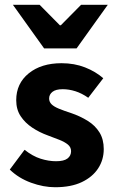

<svg xmlns="http://www.w3.org/2000/svg" viewBox="-20 -773 483 805"><path d="M211 12Q162 12 110 -7Q58 -26 21 -62L83 -145Q117 -118 150.5 -107.5Q184 -97 215 -97Q248 -97 263 -108.5Q278 -120 278 -139Q278 -156 264.5 -167Q251 -178 229.5 -186.5Q208 -195 181 -205Q145 -218 115 -238Q85 -258 66.5 -286Q48 -314 48 -353Q48 -423 100.5 -465.5Q153 -508 238 -508Q292 -508 336.5 -490.5Q381 -473 413 -445L350 -363Q323 -382 296 -390.5Q269 -399 243 -399Q214 -399 200 -388Q186 -377 186 -360Q186 -346 196 -336Q206 -326 226.5 -317.5Q247 -309 278 -299Q316 -286 347.5 -266.5Q379 -247 397 -218Q415 -189 415 -148Q415 -103 391.5 -67Q368 -31 323 -9.5Q278 12 211 12ZM165 -570 34 -753H146L231 -667H235L320 -753H432L301 -570Z"/></svg>

Font: Source Sans 3
Style: Bold
Weight: 700
Designer: Paul D. Hunt
Foundry: Adobe
Version: Version 3.052;hotconv 1.1.0;makeotfexe 2.6.0